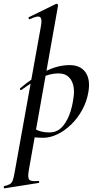

<svg xmlns="http://www.w3.org/2000/svg" viewBox="-89 -746 519 1041"><path d="M-64 275Q-67 276 -68.5 270Q-70 264 -66 263Q-45 258 -35 252Q-25 246 -19.5 230.5Q-14 215 -9 185L132 -599Q141 -643 128.5 -653Q116 -663 73 -642Q69 -640 66.5 -646Q64 -652 68 -653L215 -725Q219 -727 223 -723Q227 -719 226 -717L67 178Q60 218 70 228.5Q80 239 118 235Q122 234 123.5 239.5Q125 245 120 246ZM145 1Q116 1 93.5 -2Q71 -5 57 -8L67 -67Q87 -52 113.5 -40Q140 -28 179 -28Q217 -28 243 -53Q269 -78 286 -121Q303 -164 310 -220Q315 -253 308.5 -282Q302 -311 282.5 -329.5Q263 -348 227 -348Q182 -348 134.5 -325Q87 -302 28 -259Q24 -255 20.5 -260Q17 -265 21 -268Q83 -321 152.5 -357Q222 -393 288 -393Q346 -393 373.5 -355.5Q401 -318 391 -252Q383 -199 358 -152.5Q333 -106 297.5 -71.5Q262 -37 222.5 -18Q183 1 145 1Z"/></svg>

Font: Cormorant Infant Light SemiBold
Style: Italic
Weight: 600
Italic angle: -10°
Version: Version 4.001